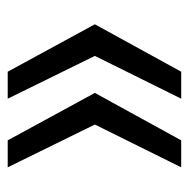

<svg xmlns="http://www.w3.org/2000/svg" viewBox="-16 -549 490 498"><g transform="rotate(-90 229.0 -300.0)"><path d="M292 -525 415 -299 292 -75H222L333 -299L222 -525ZM114 -525 237 -299 114 -75H44L155 -299L44 -525Z"/></g></svg>

Font: Mona Sans
Style: Regular
Weight: 400
Designer: Deni Anggara
Foundry: GitHub
Version: Version 2.000;Glyphs 3.2.3 (3260)